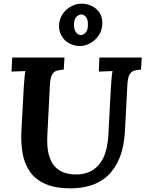

<svg xmlns="http://www.w3.org/2000/svg" viewBox="-20 -1015 796 1051"><path d="M756 -700 752 -634Q730 -633 714 -628Q698 -623 688.5 -605.5Q679 -588 677 -547L664 -297Q659 -211 634.5 -151Q610 -91 570.5 -54Q531 -17 479 -0.5Q427 16 367 16Q283 16 228.5 -8Q174 -32 144 -75Q114 -118 104 -174Q94 -230 97 -294L110 -536Q112 -563 114 -588Q116 -613 119 -626Q103 -625 78.5 -624.5Q54 -624 43 -623L47 -700H333L329 -634Q307 -633 290.5 -628Q274 -623 264.5 -605.5Q255 -588 253 -547L239 -272Q236 -209 247 -168.5Q258 -128 279.5 -104.5Q301 -81 329 -71Q357 -61 387 -60Q442 -58 482.5 -81Q523 -104 546 -152Q569 -200 573 -274L587 -536Q589 -563 591 -588Q593 -613 596 -626Q580 -625 556 -624.5Q532 -624 521 -623L524 -700ZM416 -763Q389 -763 362.5 -776Q336 -789 319.5 -814Q303 -839 303 -874Q304 -909 321.5 -936Q339 -963 367.5 -979Q396 -995 427 -995Q455 -995 481 -983Q507 -971 524 -947Q541 -923 540 -885Q539 -848 520 -820.5Q501 -793 473 -778Q445 -763 416 -763ZM424 -823Q437 -824 448.5 -836.5Q460 -849 461 -872Q463 -906 451.5 -921Q440 -936 424 -936Q411 -935 399 -923.5Q387 -912 385 -887Q384 -856 395 -839.5Q406 -823 424 -823Z"/></svg>

Font: Lora Italic
Style: Italic
Weight: 400
Italic angle: -3°
Designer: Olga Karpushina, Alexei Vanyashin (Cyrillic)
Foundry: Cyreal
Version: Version 2.210; ttfautohint (v1.8.1.43-b0c9)